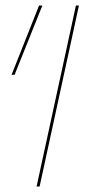

<svg xmlns="http://www.w3.org/2000/svg" viewBox="-20 -678 346 698"><path d="M22 -406 122 -658H134L33 -406ZM256 -658H267L124 0H113Z"/></svg>

Font: Ysabeau Infant Hairline
Style: Italic
Weight: 100
Italic angle: -12°
Designer: Christian Thalmann (Catharsis Fonts)
Version: Version 0.003